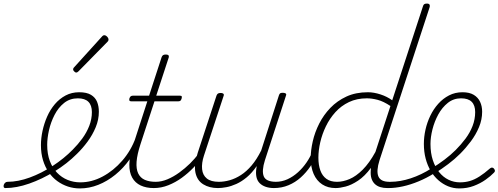

<svg xmlns="http://www.w3.org/2000/svg" viewBox="-164 -1035 2788 1074"><path d="M-134 17Q-141 17 -143 11.5Q-145 6 -143 -0.5Q-141 -7 -135.5 -12.5Q-130 -18 -122 -18Q-63 -18 2.5 -42Q68 -66 131 -107Q194 -148 243 -198Q272 -227 296.5 -260.5Q321 -294 335.5 -331.5Q350 -369 350 -408Q350 -446 330.5 -465.5Q311 -485 271 -485Q262 -485 258.5 -490Q255 -495 256.5 -502Q258 -509 264 -514Q270 -519 279 -519Q321 -519 345 -504.5Q369 -490 379 -465.5Q389 -441 389 -410Q389 -366 371.5 -323.5Q354 -281 326 -243Q298 -205 266 -174Q211 -119 141 -76Q71 -33 -0.5 -8Q-72 17 -134 17Z M283 19Q248 19 216 8.5Q184 -2 156.5 -22Q129 -42 108.5 -71.5Q88 -101 76.5 -139Q65 -177 65 -223Q65 -262 74 -303.5Q83 -345 100 -383.5Q117 -422 143 -452.5Q169 -483 203 -501Q237 -519 279 -519Q288 -519 292 -514Q296 -509 294.5 -502Q293 -495 287 -490Q281 -485 272 -485Q227 -485 194.5 -459Q162 -433 141 -392Q120 -351 110 -306.5Q100 -262 100 -225Q100 -174 114.5 -135Q129 -96 155 -69Q181 -42 214.5 -28.5Q248 -15 285 -15Q349 -15 410 -47.5Q471 -80 520 -136.5Q569 -193 595 -265Q599 -273 606 -274Q613 -275 618 -270Q623 -265 619 -254Q597 -194 561.5 -144Q526 -94 481 -57.5Q436 -21 385.5 -1Q335 19 283 19Z M262 -629Q258 -629 251.5 -635Q245 -641 245 -646Q245 -649 246 -652Q247 -655 251 -659L405 -829Q409 -834 412.5 -836Q416 -838 420 -838Q425 -838 430.5 -834Q436 -830 439.5 -824.5Q443 -819 443 -814Q443 -811 442 -808Q441 -805 437 -801L275 -636Q268 -629 262 -629Z M697 17Q654 17 623 2.5Q592 -12 575.5 -41.5Q559 -71 559.5 -115Q560 -159 579 -218L660 -468H572Q562 -468 560 -472.5Q558 -477 560 -485Q563 -493 567.5 -496.5Q572 -500 582 -500H670L740 -715Q743 -723 748 -726.5Q753 -730 764 -730Q774 -730 778 -726Q782 -722 780 -714L710 -500H840Q851 -500 852.5 -496Q854 -492 852 -484Q849 -474 844.5 -471Q840 -468 830 -468H700L622 -229Q603 -171 600 -130.5Q597 -90 609 -65Q621 -40 646 -29Q671 -18 707 -18Q715 -18 718 -12.5Q721 -7 720 -0.5Q719 6 713 11.5Q707 17 697 17Z M696 17Q687 17 683 11.5Q679 6 680.5 -0.5Q682 -7 688.5 -12.5Q695 -18 707 -18Q739 -18 772.5 -32Q806 -46 838.5 -69.5Q871 -93 899 -120.5Q927 -148 946 -175Q953 -185 961 -183Q969 -181 972.5 -173Q976 -165 969 -155Q947 -127 917.5 -96.5Q888 -66 853 -40.5Q818 -15 778 1Q738 17 696 17Z M1055 17Q1007 17 973 -4Q939 -25 929.5 -68.5Q920 -112 942 -180L1047 -500Q1050 -508 1055 -511.5Q1060 -515 1071 -515Q1080 -515 1085 -511Q1090 -507 1087 -499L977 -165Q963 -122 966.5 -88.5Q970 -55 993 -36.5Q1016 -18 1060 -18Q1090 -18 1121.5 -27Q1153 -36 1184 -56Q1215 -76 1243.5 -109.5Q1272 -143 1297 -193L1396 -501Q1399 -510 1403 -513Q1407 -516 1418 -516Q1428 -516 1433.5 -512.5Q1439 -509 1436 -501L1318 -139Q1299 -79 1311.5 -48.5Q1324 -18 1381 -18Q1389 -18 1391.5 -12.5Q1394 -7 1392.5 -0.5Q1391 6 1385.5 11.5Q1380 17 1370 17Q1343 17 1322.5 10Q1302 3 1288.5 -10.5Q1275 -24 1270.5 -45Q1266 -66 1270 -93L1272 -106Q1245 -67 1216 -43Q1187 -19 1158 -6Q1129 7 1102.5 12Q1076 17 1055 17Z M1367 17Q1358 17 1354 11.5Q1350 6 1351.5 -0.5Q1353 -7 1359.5 -12.5Q1366 -18 1378 -18Q1413 -18 1444.5 -32.5Q1476 -47 1503 -71.5Q1530 -96 1550.5 -126Q1571 -156 1583 -186Q1587 -195 1594.5 -195Q1602 -195 1608 -189Q1614 -183 1610 -174Q1595 -138 1572 -104Q1549 -70 1518.5 -42.5Q1488 -15 1450 1Q1412 17 1367 17Z M1713 17Q1670 17 1638.5 -3.5Q1607 -24 1590.5 -62Q1574 -100 1574 -151Q1574 -194 1585.5 -244.5Q1597 -295 1621.5 -343.5Q1646 -392 1684 -431.5Q1722 -471 1774 -495Q1826 -519 1894 -519Q1927 -519 1964 -507Q2001 -495 2030 -474L2202 -1000Q2204 -1008 2209 -1011.5Q2214 -1015 2224 -1015Q2236 -1015 2239 -1008.5Q2242 -1002 2239 -994L1959 -139Q1940 -79 1952.5 -48.5Q1965 -18 2014 -18Q2020 -18 2023.5 -12.5Q2027 -7 2026 -0.5Q2025 6 2019.5 11.5Q2014 17 2003 17Q1981 17 1963 11.5Q1945 6 1932.5 -6Q1920 -18 1914 -36.5Q1908 -55 1910 -82L1911 -96Q1876 -49 1839 -24.5Q1802 0 1769.5 8.5Q1737 17 1713 17ZM1721 -18Q1755 -18 1791.5 -33.5Q1828 -49 1865 -86Q1902 -123 1936 -185L2020 -442Q1981 -468 1948.5 -476.5Q1916 -485 1888 -485Q1832 -485 1788 -464Q1744 -443 1712 -407.5Q1680 -372 1659 -328.5Q1638 -285 1627.5 -239.5Q1617 -194 1617 -153Q1617 -112 1628 -81.5Q1639 -51 1662 -34.5Q1685 -18 1721 -18Z M2009 17Q2000 17 1997 11.5Q1994 6 1996 -0.5Q1998 -7 2004.5 -12.5Q2011 -18 2020 -18Q2074 -18 2133.5 -37.5Q2193 -57 2249 -93Q2255 -97 2260.5 -94.5Q2266 -92 2269.5 -86.5Q2273 -81 2272 -75Q2271 -69 2264 -65Q2222 -39 2177.5 -20.5Q2133 -2 2090 7.5Q2047 17 2009 17Z M2252 -94Q2288 -116 2322.5 -142Q2357 -168 2385 -196Q2415 -226 2440 -259.5Q2465 -293 2479.5 -330.5Q2494 -368 2494 -408Q2494 -446 2474.5 -465.5Q2455 -485 2415 -485Q2373 -485 2341 -459.5Q2309 -434 2287.5 -394.5Q2266 -355 2255 -311Q2244 -267 2244 -230Q2244 -179 2257 -139.5Q2270 -100 2292.5 -72Q2315 -44 2345 -29.5Q2375 -15 2409 -15Q2438 -15 2464 -22.5Q2490 -30 2517.5 -47.5Q2545 -65 2577 -93Q2583 -98 2588.5 -97.5Q2594 -97 2598 -93Q2602 -89 2604 -82.5Q2606 -76 2599 -69Q2581 -50 2552 -29.5Q2523 -9 2486 5Q2449 19 2405 19Q2372 19 2342.5 7Q2313 -5 2288 -27Q2263 -49 2245 -79.5Q2227 -110 2217 -148Q2207 -186 2207 -230Q2207 -269 2216 -309.5Q2225 -350 2243 -387.5Q2261 -425 2287.5 -454.5Q2314 -484 2348 -501.5Q2382 -519 2423 -519Q2462 -519 2486 -504.5Q2510 -490 2521.5 -465.5Q2533 -441 2533 -410Q2533 -366 2515.5 -324Q2498 -282 2470 -244.5Q2442 -207 2410 -175Q2379 -144 2343 -117Q2307 -90 2269 -66Z"/></svg>

Font: Playwrite RO Thin
Style: Regular
Weight: 250
Version: Version 1.002